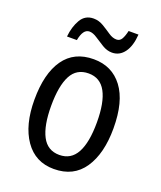

<svg xmlns="http://www.w3.org/2000/svg" viewBox="-137 -884 768 915"><g transform="rotate(20 246.5 -426.0)"><path d="M447 -335Q447 -207 396 -131.5Q345 -56 245 -56Q151 -56 98.5 -131.5Q46 -207 46 -335Q46 -468 97 -540.5Q148 -613 247 -613Q340 -613 393.5 -542Q447 -471 447 -335ZM131 -335Q131 -235 159 -181.5Q187 -128 247 -128Q306 -128 334.5 -180.5Q363 -233 363 -335Q363 -436 334.5 -488.5Q306 -541 247 -541Q186 -541 158.5 -488.5Q131 -436 131 -335ZM89 -671Q94 -722 115.5 -758.5Q137 -795 180 -795Q206 -795 229.5 -781Q253 -767 274 -752.5Q295 -738 315 -738Q332 -738 341 -753.5Q350 -769 356 -796H406Q402 -737 378 -704.5Q354 -672 316 -672Q291 -672 267 -686.5Q243 -701 221.5 -715.5Q200 -730 182 -730Q150 -730 139 -671Z"/></g></svg>

Font: Noto Sans Malayalam UI Condensed
Style: Regular
Weight: 400
Width: 3
Designer: Jelle Bosma - Monotype Design Team
Foundry: Monotype Imaging Inc.
Version: Version 2.104; ttfautohint (v1.8.4.7-5d5b)